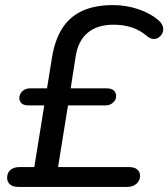

<svg xmlns="http://www.w3.org/2000/svg" viewBox="-20 -734 661 754"><path d="M53 0Q30 0 19 -10Q8 -20 8 -35Q8 -56 21.5 -67Q35 -78 57 -78H142L111 -55L157 -340L175 -320H92Q73 -320 64.5 -328.5Q56 -337 56 -349Q56 -365 68 -376Q80 -387 97 -387H175L160 -358L184 -507Q195 -576 224 -622Q253 -668 302.5 -691Q352 -714 424 -714Q475 -714 523 -698Q571 -682 604 -653Q616 -642 619.5 -629.5Q623 -617 618.5 -606Q614 -595 605 -588Q596 -581 584 -581Q572 -581 560 -590Q530 -616 497 -626.5Q464 -637 426 -637Q362 -637 324 -605Q286 -573 277 -511L254 -365L244 -387H399Q418 -387 427 -378.5Q436 -370 436 -357Q436 -341 423.5 -330.5Q411 -320 394 -320H247L208 -78H485Q508 -78 519 -68.5Q530 -59 530 -44Q530 -25 516 -12.5Q502 0 480 0Z"/></svg>

Font: Nunito Medium
Style: Italic
Weight: 500
Designer: Vernon Adams
Foundry: Vernon Adams
Version: Version 3.601